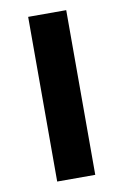

<svg xmlns="http://www.w3.org/2000/svg" viewBox="-73 -644 443 689"><g transform="rotate(-10 148.5 -300.0)"><path d="M79.1 0V-600.1H217.8V0Z"/></g></svg>

Font: Miedinger*
Style: Bold
Weight: 700
Version: Version 001.000